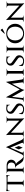

<svg xmlns="http://www.w3.org/2000/svg" viewBox="2922 -3776 869 6754"><g transform="rotate(-90 3357.0 -398.5)"><path d="M339 -597V0H247V-597ZM573 -601V-568H13V-601ZM573 -570V-489H562V-502Q562 -531 545 -549Q528 -567 498 -568V-570ZM573 -617V-591L463 -601Q482 -601 504.5 -603.5Q527 -606 545.5 -610Q564 -614 573 -617ZM249 -64V0H178V-10Q179 -10 184.5 -10Q190 -10 190 -10Q213 -10 229.5 -26Q246 -42 247 -64ZM336 -64H339Q339 -42 356 -26Q373 -10 396 -10Q396 -10 401.5 -10Q407 -10 407 -10V0H336ZM88 -570V-568Q58 -567 41 -549Q24 -531 24 -502V-489H13V-570ZM13 -617Q22 -614 40.5 -610Q59 -606 81.5 -603.5Q104 -601 123 -601L13 -591Z M786 -600H908Q953 -600 991 -590Q1029 -580 1057 -559.5Q1085 -539 1100.5 -508.5Q1116 -478 1116 -437Q1116 -398 1098 -362.5Q1080 -327 1046 -303Q1012 -279 966 -273Q987 -266 1011 -241Q1035 -216 1050 -193Q1052 -191 1064 -173.5Q1076 -156 1094.5 -131.5Q1113 -107 1132 -83Q1153 -59 1169.5 -43Q1186 -27 1205 -18.5Q1224 -10 1249 -10V0H1201Q1146 0 1110 -12Q1074 -24 1050 -45Q1026 -66 1008 -91Q1002 -98 989 -118Q976 -138 961.5 -160.5Q947 -183 935 -202Q923 -221 920 -227Q902 -255 879.5 -273.5Q857 -292 833 -292V-302Q833 -302 846 -301.5Q859 -301 879 -302Q905 -303 930.5 -307.5Q956 -312 978 -331.5Q1000 -351 1012 -393Q1015 -402 1017 -415.5Q1019 -429 1018 -445Q1016 -476 1006 -498Q996 -520 978.5 -534.5Q961 -549 939.5 -556.5Q918 -564 893 -565Q856 -566 827.5 -565.5Q799 -565 796 -566Q796 -566 793.5 -574.5Q791 -583 788.5 -591.5Q786 -600 786 -600ZM798 -600V0H707V-600ZM710 -64 719 0H638V-10Q639 -10 645 -10Q651 -10 652 -10Q675 -10 691 -26Q707 -42 708 -64ZM710 -537H708Q707 -560 691 -575Q675 -590 652 -590Q651 -590 645 -590Q639 -590 638 -590V-600H719ZM795 -64H798Q798 -41 814.5 -25.5Q831 -10 854 -10Q854 -10 859.5 -10Q865 -10 866 -10L867 0H785Z M1598 -173 1541 -36 1478 -171 1541 -318ZM1561 -618 1843 -6H1734L1530 -498ZM1370 -71Q1359 -42 1373 -26Q1387 -10 1405 -10H1413V0H1219V-10Q1219 -10 1223 -10Q1227 -10 1227 -10Q1247 -10 1269 -24Q1291 -38 1307 -71ZM1561 -618 1567 -532 1342 -3H1275L1511 -509Q1512 -511 1518 -524.5Q1524 -538 1531.5 -556Q1539 -574 1545.5 -591Q1552 -608 1553 -618ZM1708 -71H1814Q1829 -38 1851 -24Q1873 -10 1893 -10Q1893 -10 1897 -10Q1901 -10 1901 -10V0H1666V-10H1674Q1691 -10 1705 -26Q1719 -42 1708 -71Z M1990 -615 2555 -95 2565 14 2001 -508ZM1993 -62V0H1918V-10Q1918 -10 1926.5 -10Q1935 -10 1935 -10Q1958 -10 1974 -25Q1990 -40 1990 -62ZM2066 -62Q2066 -40 2082.5 -25Q2099 -10 2121 -10Q2121 -10 2129.5 -10Q2138 -10 2138 -10V0H2063V-62ZM1990 -615 2065 -527 2066 0H1990V-493Q1990 -544 1985.5 -579.5Q1981 -615 1981 -615ZM2565 -600V-111Q2565 -78 2567 -49.5Q2569 -21 2571.5 -3.5Q2574 14 2574 14H2565L2490 -75V-600ZM2562 -538V-600H2637V-590Q2637 -590 2628.5 -590Q2620 -590 2620 -590Q2598 -590 2581.5 -575Q2565 -560 2565 -538ZM2490 -538Q2489 -560 2473 -575Q2457 -590 2434 -590Q2434 -590 2425.5 -590Q2417 -590 2417 -590V-600H2492V-538Z M2902 -614Q2928 -614 2951.5 -612Q2975 -610 2994.5 -607.5Q3014 -605 3029 -601.5Q3044 -598 3052 -595L3049 -488H3038Q3038 -531 3008.5 -555.5Q2979 -580 2920 -580Q2870 -580 2836.5 -554.5Q2803 -529 2803 -491Q2803 -476 2808 -462.5Q2813 -449 2824 -436.5Q2835 -424 2851 -412L3038 -275Q3067 -256 3082 -223.5Q3097 -191 3096 -154Q3096 -106 3070 -67.5Q3044 -29 3000 -7.5Q2956 14 2900 14Q2866 14 2831.5 8Q2797 2 2769 -9Q2741 -20 2723 -35Q2719 -51 2719 -75Q2719 -99 2724 -124.5Q2729 -150 2737 -169H2748Q2744 -124 2762 -90Q2780 -56 2814.5 -37.5Q2849 -19 2896 -20Q2957 -21 2990.5 -49.5Q3024 -78 3024 -123Q3024 -148 3012.5 -168Q3001 -188 2975 -207L2794 -339Q2759 -364 2744.5 -397.5Q2730 -431 2732 -466Q2734 -509 2756.5 -542.5Q2779 -576 2817 -595Q2855 -614 2902 -614ZM3052 -605V-587H2969V-605Z M3847 -614 3856 -536 3610 -86Q3610 -86 3602 -69.5Q3594 -53 3586 -29.5Q3578 -6 3575 16H3565L3543 -54ZM3252 -66V0H3150V-10Q3150 -10 3157 -10Q3164 -10 3164 -10Q3190 -10 3209 -24.5Q3228 -39 3231 -66ZM3286 -51Q3285 -38 3293 -24Q3301 -10 3322 -9H3336V0H3278L3280 -51ZM3309 -614H3319L3343 -542L3281 0H3223ZM3319 -614 3599 -117 3565 16 3298 -464ZM3856 -614 3946 0H3844L3784 -457L3847 -614ZM3916 -66H3936Q3940 -39 3959.5 -24.5Q3979 -10 4004 -10Q4004 -10 4011 -10Q4018 -10 4018 -10V0H3916ZM3837 -51H3844L3846 0H3787V-9H3802Q3824 -10 3831.5 -24Q3839 -38 3837 -51Z M4236 -600V0H4146V-600ZM4149 -64V0H4068V-10Q4068 -10 4074.5 -10Q4081 -10 4082 -10Q4108 -10 4126.5 -26Q4145 -42 4146 -64ZM4233 -64H4236Q4237 -42 4255.5 -26Q4274 -10 4301 -10Q4301 -10 4307 -10Q4313 -10 4313 -10L4314 0H4233ZM4233 -536V-600H4314L4313 -590Q4313 -590 4307 -590Q4301 -590 4301 -590Q4274 -590 4255.5 -574.5Q4237 -559 4236 -536ZM4149 -536H4146Q4145 -559 4126.5 -574.5Q4108 -590 4081 -590Q4081 -590 4074.5 -590Q4068 -590 4068 -590V-600H4149Z M4596 -614Q4622 -614 4645.5 -612Q4669 -610 4688.5 -607.5Q4708 -605 4723 -601.5Q4738 -598 4746 -595L4743 -488H4732Q4732 -531 4702.5 -555.5Q4673 -580 4614 -580Q4564 -580 4530.5 -554.5Q4497 -529 4497 -491Q4497 -476 4502 -462.5Q4507 -449 4518 -436.5Q4529 -424 4545 -412L4732 -275Q4761 -256 4776 -223.5Q4791 -191 4790 -154Q4790 -106 4764 -67.5Q4738 -29 4694 -7.5Q4650 14 4594 14Q4560 14 4525.5 8Q4491 2 4463 -9Q4435 -20 4417 -35Q4413 -51 4413 -75Q4413 -99 4418 -124.5Q4423 -150 4431 -169H4442Q4438 -124 4456 -90Q4474 -56 4508.5 -37.5Q4543 -19 4590 -20Q4651 -21 4684.5 -49.5Q4718 -78 4718 -123Q4718 -148 4706.5 -168Q4695 -188 4669 -207L4488 -339Q4453 -364 4438.5 -397.5Q4424 -431 4426 -466Q4428 -509 4450.5 -542.5Q4473 -576 4511 -595Q4549 -614 4596 -614ZM4746 -605V-587H4663V-605Z M5055 -600V0H4965V-600ZM4968 -64V0H4887V-10Q4887 -10 4893.5 -10Q4900 -10 4901 -10Q4927 -10 4945.5 -26Q4964 -42 4965 -64ZM5052 -64H5055Q5056 -42 5074.5 -26Q5093 -10 5120 -10Q5120 -10 5126 -10Q5132 -10 5132 -10L5133 0H5052ZM5052 -536V-600H5133L5132 -590Q5132 -590 5126 -590Q5120 -590 5120 -590Q5093 -590 5074.5 -574.5Q5056 -559 5055 -536ZM4968 -536H4965Q4964 -559 4945.5 -574.5Q4927 -590 4900 -590Q4900 -590 4893.5 -590Q4887 -590 4887 -590V-600H4968Z M5554 -614Q5628 -614 5690.5 -591.5Q5753 -569 5799.5 -527.5Q5846 -486 5872 -428.5Q5898 -371 5898 -300Q5898 -229 5872 -171.5Q5846 -114 5799.5 -72.5Q5753 -31 5690.5 -8.5Q5628 14 5554 14Q5481 14 5419 -8.5Q5357 -31 5310 -72.5Q5263 -114 5237.5 -171.5Q5212 -229 5212 -300Q5212 -371 5237.5 -428.5Q5263 -486 5310 -527.5Q5357 -569 5419 -591.5Q5481 -614 5554 -614ZM5554 -19Q5624 -19 5679 -54.5Q5734 -90 5765.5 -153Q5797 -216 5797 -300Q5797 -385 5765.5 -447.5Q5734 -510 5679 -545.5Q5624 -581 5554 -581Q5486 -581 5431 -545.5Q5376 -510 5344 -447.5Q5312 -385 5312 -300Q5312 -216 5344 -153Q5376 -90 5431 -54.5Q5486 -19 5554 -19ZM5545 -670Q5564 -695 5586.5 -720.5Q5609 -746 5632.5 -769.5Q5656 -793 5677 -813Q5693 -800 5706 -784.5Q5719 -769 5727 -750Q5699 -734 5669.5 -718Q5640 -702 5610.5 -688.5Q5581 -675 5552 -663Z M6037 -615 6602 -95 6612 14 6048 -508ZM6040 -62V0H5965V-10Q5965 -10 5973.5 -10Q5982 -10 5982 -10Q6005 -10 6021 -25Q6037 -40 6037 -62ZM6113 -62Q6113 -40 6129.5 -25Q6146 -10 6168 -10Q6168 -10 6176.5 -10Q6185 -10 6185 -10V0H6110V-62ZM6037 -615 6112 -527 6113 0H6037V-493Q6037 -544 6032.5 -579.5Q6028 -615 6028 -615ZM6612 -600V-111Q6612 -78 6614 -49.5Q6616 -21 6618.5 -3.5Q6621 14 6621 14H6612L6537 -75V-600ZM6609 -538V-600H6684V-590Q6684 -590 6675.5 -590Q6667 -590 6667 -590Q6645 -590 6628.5 -575Q6612 -560 6612 -538ZM6537 -538Q6536 -560 6520 -575Q6504 -590 6481 -590Q6481 -590 6472.5 -590Q6464 -590 6464 -590V-600H6539V-538Z"/></g></svg>

Font: Cinzel Eorzea
Style: Regular
Weight: 500
Designer: Natanael Gama
Version: Version 2.000